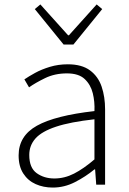

<svg xmlns="http://www.w3.org/2000/svg" viewBox="-20 -833 582 866"><path d="M218 13Q176 13 141 -2.5Q106 -18 85 -50.5Q64 -83 64 -132Q64 -220 146.5 -266Q229 -312 406 -332Q408 -374 398.5 -412.5Q389 -451 362 -476.5Q335 -502 282 -502Q227 -502 183 -480.5Q139 -459 111 -439L90 -475Q109 -488 138 -504Q167 -520 205 -531.5Q243 -543 286 -543Q349 -543 386 -515.5Q423 -488 438.5 -442Q454 -396 454 -340V0H414L409 -69H406Q366 -36 318 -11.5Q270 13 218 13ZM225 -28Q271 -28 314 -50Q357 -72 406 -114V-295Q297 -283 232.5 -261.5Q168 -240 140 -208.5Q112 -177 112 -134Q112 -76 145.5 -52Q179 -28 225 -28ZM267 -632 137 -792 162 -813 287 -674H291L416 -813L441 -792L311 -632Z"/></svg>

Font: Noto Sans KR ExtraLight
Style: Regular
Weight: 250
Designer: Ryoko NISHIZUKA  (kana, bopomofo & ideographs); Paul D. Hunt (Latin, Greek & Cyrillic); Sandoll Communications , Soo-you
Foundry: Adobe
Version: Version 2.004-H2;hotconv 1.0.118;makeotfexe 2.5.65603